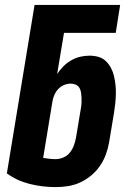

<svg xmlns="http://www.w3.org/2000/svg" viewBox="-20 -755 540 783"><path d="M207 8Q152 8 100.5 -5Q49 -18 8 -48L121 -735H470L452 -621H241L213 -453Q224 -470 238.5 -484.5Q253 -499 270.5 -509Q288 -519 307 -523.5Q326 -528 345 -528Q364 -528 381.5 -523Q399 -518 411.5 -506Q424 -494 432.5 -478Q441 -462 445 -444.5Q449 -427 451 -408.5Q453 -390 452.5 -371Q452 -352 450 -333Q448 -314 445 -295L425 -175Q421 -151 412 -126Q403 -101 388 -79Q373 -57 352 -39.5Q331 -22 307 -11Q283 0 257.5 4Q232 8 207 8ZM207 -106Q223 -106 239 -113Q255 -120 265.5 -133.5Q276 -147 281.5 -162.5Q287 -178 290 -194L310 -314Q312 -325 312.5 -335.5Q313 -346 312.5 -356.5Q312 -367 310.5 -377.5Q309 -388 304 -396.5Q299 -405 289.5 -409.5Q280 -414 269 -414Q255 -414 241.5 -408.5Q228 -403 218 -392.5Q208 -382 202 -368.5Q196 -355 194 -342L156 -111Q169 -109 181.5 -107.5Q194 -106 207 -106Z"/></svg>

Font: Iosevka SS18 Heavy
Style: Italic
Weight: 900
Italic angle: -9°
Monospace: yes
Designer: Belleve Invis
Foundry: Belleve Invis
Version: Version 25.1.1; ttfautohint (v1.8.4)